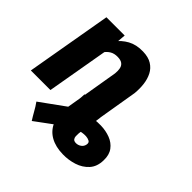

<svg xmlns="http://www.w3.org/2000/svg" viewBox="-194 -720 1114 1114"><g transform="rotate(45 363.5 -162.5)"><path d="M309.1 -123Q309.6 -121.1 324.5 -120.4Q339.4 -119.6 361.6 -119.9Q383.8 -120.1 407 -120.8Q430.2 -121.6 448 -122.3Q465.8 -123 470.7 -123.5Q470.7 -105 468.8 -86.7Q466.8 -68.4 463.6 -49.8Q460.4 -31.2 457 -12.7Q453.6 5.9 450.4 24.2Q447.3 42.5 445.3 61Q444.3 72.8 444.8 84.7Q445.3 96.7 451.4 104.7Q457.5 112.8 472.7 113.3Q490.2 113.8 505.1 103.5Q520 93.3 523.4 75.2Q526.9 57.1 514.4 50.8Q502 44.4 486.8 43.5Q454.6 42 423.6 54.4Q392.6 66.9 364 85.9Q335.4 105 311 123L201.7 203.6Q193.8 191.4 186.5 179Q179.2 166.5 172.1 154.1Q165 141.6 157.5 129.2Q149.9 116.7 141.1 105L293.9 -5.4Q340.3 -36.1 394.8 -49.3Q449.2 -62.5 504.4 -61.5Q545.4 -60.5 581.1 -46.9Q616.7 -33.2 638.2 -4.4Q659.7 24.4 658.2 70.3Q657.2 122.6 628.4 154.3Q599.6 186 555.9 200Q512.2 213.9 465.8 212.9Q405.8 211.9 364 188.7Q322.3 165.5 303 122.3Q283.7 79.1 290.5 18.6Q292.5 4.4 294.7 -9.5Q296.9 -23.4 299.3 -37.8Q301.8 -52.2 304 -66.4Q306.2 -80.6 307.4 -94.7Q308.6 -108.9 309.1 -123ZM222.2 -406.7 151.4 0H-9.3L82.5 -528.3H232.4ZM182.1 -282.2 148.9 -280.3Q153.8 -328.1 168.9 -374.5Q184.1 -420.9 211.2 -458.3Q238.3 -495.6 278.3 -517.6Q318.4 -539.6 373.5 -538.1Q418 -537.1 446.3 -519.5Q474.6 -502 489.5 -472.9Q504.4 -443.8 508.8 -407.5Q513.2 -371.1 509.3 -332.5L453.6 0H292L348.1 -333.5Q350.6 -356.9 346.9 -374.3Q343.3 -391.6 330.3 -401.6Q317.4 -411.6 291.5 -412.1Q263.7 -412.6 244.4 -401.1Q225.1 -389.6 212.6 -370.6Q200.2 -351.6 193.1 -328.4Q186 -305.2 182.1 -282.2Z"/></g></svg>

Font: Roboto Black
Style: Italic
Weight: 900
Italic angle: -12°
Designer: Christian Robertson
Foundry: Google
Version: Version 3.0; 2020